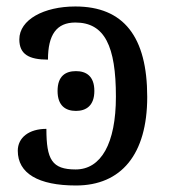

<svg xmlns="http://www.w3.org/2000/svg" viewBox="-20 -566 532 596"><path d="M214.8 -40C141.1 -40 124 -70.8 124 -166C69.8 -166 35.2 -138.7 35.2 -98.1C35.2 -27.8 99.1 9.8 215.8 9.8C356.4 9.8 437 -86.9 437 -265.1C437 -452.1 363.8 -545.9 213.9 -545.9C116.2 -545.9 40 -504.9 40 -443.8C40 -397.5 69.8 -380.9 128.9 -380.9C128.9 -458.5 155.8 -496.1 213.9 -496.1C305.2 -496.1 339.8 -422.4 339.8 -266.1C339.8 -120.1 293.5 -40 214.8 -40ZM158.7 -283.7C158.7 -238.3 183.1 -221.7 215.8 -221.7C247.1 -221.7 272.9 -237.8 272.9 -283.7C272.9 -330.1 247.1 -345.2 215.8 -345.2C183.6 -345.2 158.7 -330.1 158.7 -283.7Z"/></svg>

Font: The Erased English
Style: Regular
Weight: 400
Designer: Monotype Design team + ligartures altered by 180 Amsterdam
Foundry: Monotype Imaging Inc.
Version: Version 1.030;Glyphs 3.1.2 (3151)